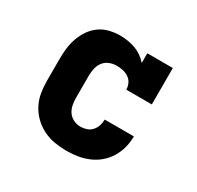

<svg xmlns="http://www.w3.org/2000/svg" viewBox="-124 -679 847 827"><g transform="rotate(30 300.0 -265.0)"><path d="M298 8Q268 8 238.5 3Q209 -2 182.5 -15Q156 -28 134.5 -48.5Q113 -69 99 -95.5Q85 -122 80 -151Q75 -180 75 -210V-320Q75 -347 78 -373Q81 -399 90 -424.5Q99 -450 114 -472Q129 -494 150.5 -509.5Q172 -525 198.5 -531.5Q225 -538 251 -538Q270 -538 289.5 -535Q309 -532 327 -525.5Q345 -519 361 -508Q377 -497 390 -482V-530H517V-349H390Q390 -365 383 -379.5Q376 -394 363 -402.5Q350 -411 334.5 -414.5Q319 -418 303 -418Q285 -418 267.5 -411Q250 -404 239 -389.5Q228 -375 224 -356.5Q220 -338 220 -320V-210Q220 -192 223.5 -174.5Q227 -157 237 -142.5Q247 -128 263.5 -120Q280 -112 298 -112Q313 -112 328 -117Q343 -122 353.5 -133.5Q364 -145 369 -160Q374 -175 374 -191Q374 -191 374 -191Q374 -191 374 -191Q374 -191 374 -191Q374 -191 374 -191H519Q519 -191 519 -191Q519 -191 519 -191Q519 -163 512 -135.5Q505 -108 490.5 -84Q476 -60 454.5 -41.5Q433 -23 407 -12Q381 -1 353.5 3.5Q326 8 298 8Z"/></g></svg>

Font: Iosevka Curly Slab HvEx
Style: Regular
Weight: 900
Width: 7
Monospace: yes
Designer: Belleve Invis
Foundry: Belleve Invis
Version: Version 11.1.0; ttfautohint (v1.8.3)